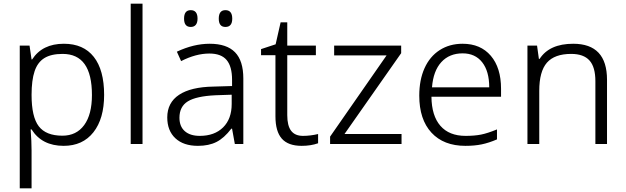

<svg xmlns="http://www.w3.org/2000/svg" viewBox="-20 -780 3390 1040"><path d="M87 -533H140L151 -458H154Q209 -543 326 -543Q432 -543 488 -472Q544 -401 544 -266Q544 -137 486 -63.5Q428 10 325 10Q207 10 151 -79H146Q151 -13 151 35V240H87ZM478 -265Q478 -377 438.5 -432.5Q399 -488 319 -488Q257 -488 220.5 -465.5Q184 -443 167.5 -394.5Q151 -346 151 -266Q151 -147 190 -96Q229 -45 318 -45Q394 -45 436 -102.5Q478 -160 478 -265Z M688 -760H752V0H688Z M977 -679Q977 -725 1013 -725Q1050 -725 1050 -679Q1050 -657 1040.5 -645.5Q1031 -634 1013 -634Q977 -634 977 -679ZM1165 -679Q1165 -725 1201 -725Q1238 -725 1238 -679Q1238 -634 1201 -634Q1165 -634 1165 -679ZM886 -144Q886 -224 950 -266.5Q1014 -309 1137 -311L1237 -314V-348Q1237 -420 1207.5 -455Q1178 -490 1114 -490Q1041 -490 961 -449L938 -500Q1029 -543 1116 -543Q1208 -543 1253 -497Q1298 -451 1298 -355V0H1252L1237 -83H1233Q1194 -32 1152.5 -11Q1111 10 1052 10Q974 10 930 -31Q886 -72 886 -144ZM1235 -217V-267L1147 -264Q1043 -259 997.5 -231Q952 -203 952 -142Q952 -95 981 -69.5Q1010 -44 1062 -44Q1142 -44 1188.5 -90Q1235 -136 1235 -217Z M1472 -150V-481H1394V-514L1473 -540L1500 -659H1536V-533H1691V-481H1536V-156Q1536 -99 1557 -71.5Q1578 -44 1621 -44Q1661 -44 1703 -54V-4Q1664 10 1614 10Q1541 10 1506.5 -29Q1472 -68 1472 -150Z M1768 -40 2074 -480H1790V-533H2153V-492L1846 -54H2155V0H1768Z M2251 -262Q2251 -347 2279.5 -410.5Q2308 -474 2361.5 -508.5Q2415 -543 2486 -543Q2583 -543 2638.5 -478Q2694 -413 2694 -299V-256H2317Q2318 -153 2365.5 -98.5Q2413 -44 2502 -44Q2550 -44 2585.5 -51Q2621 -58 2672 -79V-25Q2628 -6 2589 2Q2550 10 2501 10Q2383 10 2317 -61.5Q2251 -133 2251 -262ZM2630 -307Q2630 -394 2592 -442.5Q2554 -491 2486 -491Q2414 -491 2370.5 -443.5Q2327 -396 2320 -307Z M2837 -533H2889L2899 -461H2903Q2956 -543 3085 -543Q3268 -543 3268 -348V0H3205V-340Q3205 -417 3173 -452.5Q3141 -488 3074 -488Q2984 -488 2942.5 -440.5Q2901 -393 2901 -288V0H2837Z"/></svg>

Font: OpenSansMMV
Style: Light
Weight: 300
Foundry: Ascender Corporation
Version: Version 4.001